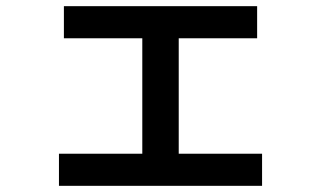

<svg xmlns="http://www.w3.org/2000/svg" viewBox="-20 -591 1040 622"><path d="M171 -93H441V-467H187V-571H813V-467H559V-93H829V11H171Z"/></svg>

Font: Enso SemiBold
Style: Regular
Weight: 600
Designer: Coji Morishita
Foundry: UNDERFOREST DESIGN
Version: Version 1.000